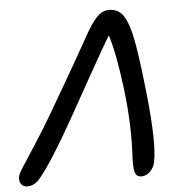

<svg xmlns="http://www.w3.org/2000/svg" viewBox="-70 -762 791 823"><g transform="rotate(-5 325.5 -350.5)"><path d="M14.2 11.2Q-3.4 11.2 -12.2 -2.4Q-21 -16.1 -17.1 -34.2Q-15.1 -45.4 3.2 -73.7Q21.5 -102.1 63.5 -166.7Q105.5 -231.4 146 -300.8Q271.5 -515.6 333 -627Q360.4 -672.9 381.6 -692.4Q402.8 -711.9 428.2 -711.9Q462.4 -711.9 482.7 -689.5Q502.9 -667 516.1 -619.1Q536.1 -551.3 558.6 -338.4Q581.1 -125.5 564.9 -45.9Q560.5 -22.5 543.5 -5.6Q526.4 11.2 505.9 11.2Q485.4 11.2 479 -6.8Q472.7 -24.9 474.1 -67.9Q482.9 -209 463.9 -365.7Q444.8 -522.5 418.9 -603Q391.1 -558.6 316.4 -424.6Q241.7 -290.5 226.1 -263.2Q127 -86.9 70.8 -19Q47.4 11.2 14.2 11.2Z"/></g></svg>

Font: Shantell Sans Normal
Style: Italic
Weight: 400
Italic angle: -11.31°
Designer: Stephen Nixon, Anya Danilova, Shantell Martin
Foundry: Arrow Type
Version: Version 1.006;[559af2be0]